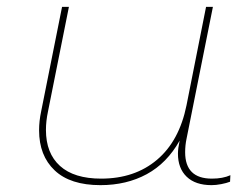

<svg xmlns="http://www.w3.org/2000/svg" viewBox="-20 -537 736 560"><path d="M652 -26 651 -7Q641 -3 625.5 0Q610 3 597 3Q550 3 524.5 -21.5Q499 -46 499 -89Q499 -104 504 -127Q467 -61 408 -29Q349 3 273 3Q185 3 139.5 -40Q94 -83 94 -157Q94 -184 100 -212L161 -517H181L120 -212Q114 -184 114 -158Q114 -90 155 -53Q196 -16 275 -16Q373 -16 438 -71Q503 -126 524 -230L581 -517H601L524 -132Q520 -113 520 -93Q520 -16 598 -16Q630 -16 652 -26Z"/></svg>

Font: Montserrat Alternates Thin
Style: Italic
Weight: 250
Italic angle: -11.3°
Designer: Julieta Ulanovsky
Foundry: Julieta Ulanovsky
Version: Version 7.200